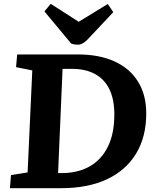

<svg xmlns="http://www.w3.org/2000/svg" viewBox="-20 -985 823 1005"><path d="M32 0 37.5 -68.5 124.5 -82.5 149 -616.5 64 -633.5 70 -700H388Q499.5 -700 579.5 -663.5Q659.5 -627 702.5 -557.7Q745.5 -488.5 745.5 -391.5Q745.5 -268.5 692.3 -180.8Q639 -93 539.5 -46.5Q440 0 300 0ZM284 -79H302Q388 -79 449.8 -114.3Q511.5 -149.5 545 -217.8Q578.5 -286 578.5 -385.5Q578.5 -465 552.5 -518Q526.5 -571 477 -597.7Q427.5 -624.5 357.5 -624.5H307.5ZM212.5 -925.5 245.5 -965 392 -871 544 -964 573 -921.5 441.5 -781.5Q426.5 -765.5 413.5 -758.2Q400.5 -751 387 -751Q378 -751 369.3 -752.5Q360.5 -754 352.5 -757Z"/></svg>

Font: Literata
Style: Italic
Weight: 400
Italic angle: -2°
Designer: Latin by Veronika Burian and Jose Scaglione. Greek by Irene Vlachou. Cyrillic by Vera Evstafieva
Foundry: TypeTogether
Version: Version 3.103;gftools[0.9.29]